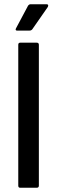

<svg xmlns="http://www.w3.org/2000/svg" viewBox="-20 -884 268 904"><path d="M75 0Q66 0 66 -10V-673Q66 -683 75 -683H153Q163 -683 163 -673V-10Q163 0 153 0ZM60 -740Q55 -740 54 -743Q53 -746 55 -750L112 -857Q117 -864 124 -864H200Q205 -864 206.5 -860.5Q208 -857 205 -851L132 -746Q127 -740 119 -740Z"/></svg>

Font: Sofia Sans Semi Condensed SemiBold
Style: Regular
Weight: 600
Designer: Botio Nikoltchev, Ani Petrova
Foundry: lettersoup
Version: Version 4.100